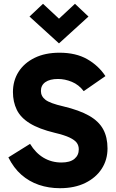

<svg xmlns="http://www.w3.org/2000/svg" viewBox="-20 -972 609 1009"><path d="M295 17Q236 17 184.5 -0.5Q133 -18 92.5 -53.5Q52 -89 24 -145L138 -216Q167 -168 209 -143Q251 -118 303 -118Q348 -118 371 -137Q394 -156 394 -187Q394 -207 383.5 -221.5Q373 -236 346 -249Q319 -262 268 -274Q185 -294 136.5 -324Q88 -354 68 -395.5Q48 -437 48 -488Q48 -548 77.5 -594.5Q107 -641 162 -668Q217 -695 293 -695Q379 -695 438.5 -661Q498 -627 534 -572L420 -493Q394 -527 357.5 -542Q321 -557 285 -557Q242 -557 218.5 -540.5Q195 -524 195 -494Q195 -466 219 -447.5Q243 -429 313 -413Q397 -393 448 -364Q499 -335 522 -293Q545 -251 545 -192Q545 -132 514.5 -85Q484 -38 428 -10.5Q372 17 295 17ZM290 -744 135 -885 206 -952 322 -844H258L374 -952L445 -885Z"/></svg>

Font: Gabarito
Style: Bold
Weight: 700
Designer: Leandro Assis / Alvaro Franca / Felipe Casaprima
Foundry: Naipe Foundry
Version: Version 1.000